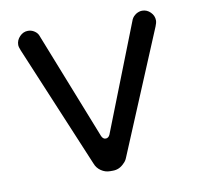

<svg xmlns="http://www.w3.org/2000/svg" viewBox="-62 -562 643 627"><g transform="rotate(-10 259.0 -249.0)"><path d="M482.4 -439.5Q487.3 -451.2 487.3 -459Q487.3 -474.6 475.6 -486.3Q463.9 -498 448.2 -498Q437.5 -498 426.8 -491.2L419.9 -485.4Q416 -481.4 413.1 -475.6L272.5 -117.2Q267.6 -107.4 258.8 -107.4Q250 -107.4 245.1 -118.2Q103.5 -476.6 103 -478Q102.5 -479.5 101.6 -480.5Q97.7 -487.3 88.9 -492.7Q80.1 -498 69.3 -498Q53.7 -498 42 -485.8Q30.3 -473.6 30.3 -458Q30.3 -451.2 35.2 -439.5L205.1 -34.2Q210.9 -18.6 224.6 -9.3Q238.3 0 253.9 0H263.7Q285.2 0 300.8 -16.6Q308.6 -23.4 312.5 -33.2Z"/></g></svg>

Font: FakePearl
Style: Light
Weight: 350
Version: Version 1.2